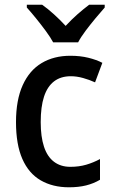

<svg xmlns="http://www.w3.org/2000/svg" viewBox="-20 -786 483 816"><path d="M273 10Q204 10 153 -19.5Q102 -49 75 -110.5Q48 -172 48 -267Q48 -361 76.5 -424Q105 -487 157 -518Q209 -549 279 -549Q321 -549 355.5 -540.5Q390 -532 415 -519L384 -436Q360 -447 333 -454.5Q306 -462 281 -462Q238 -462 209.5 -440Q181 -418 167 -375Q153 -332 153 -267Q153 -205 167 -162.5Q181 -120 209.5 -98.5Q238 -77 279 -77Q316 -77 346.5 -86Q377 -95 405 -110V-22Q378 -6 346 2Q314 10 273 10ZM206 -606Q194 -628 174.5 -654.5Q155 -681 133.5 -707.5Q112 -734 94 -754V-766H159Q183 -749 209 -725.5Q235 -702 259 -676Q285 -704 309.5 -725.5Q334 -747 359 -766H425V-754Q408 -735 386 -708.5Q364 -682 344 -655.5Q324 -629 312 -606Z"/></svg>

Font: Noto Sans Hebrew SemiCondensed Medium
Style: Regular
Weight: 500
Width: 4
Designer: Monotype Design Team
Foundry: Monotype Imaging Inc.
Version: Version 2.003